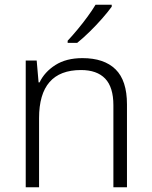

<svg xmlns="http://www.w3.org/2000/svg" viewBox="-20 -786 636 806"><path d="M326 -542Q417 -542 465 -495Q513 -448 513 -348V0H456V-344Q456 -420 421.5 -456Q387 -492 320 -492Q144 -492 144 -290V0H88V-532H134L142 -440H146Q167 -484 212.5 -513Q258 -542 326 -542ZM449 -766V-758Q434 -737 409.5 -709Q385 -681 357 -653.5Q329 -626 304 -606H264V-615Q282 -634 304.5 -661Q327 -688 347.5 -716Q368 -744 381 -766Z"/></svg>

Font: BC Sans Light
Style: Regular
Weight: 300
Designer: Monotype Design Team
Foundry: Monotype Imaging Inc.
Version: Version 2.000;GOOG;noto-source:20170915:90ef993387c0